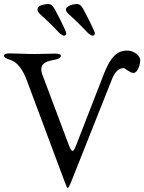

<svg xmlns="http://www.w3.org/2000/svg" viewBox="-20 -918 716 953"><path d="M307 -870C307 -862 316 -852 325 -844C346 -826 398 -775 412 -759C418 -752 432 -741 440 -741C445 -741 451 -746 451 -754C451 -761 405 -853 391 -877C381 -893 374 -898 361 -898H357C335 -896 307 -886 307 -870ZM249 -877C239 -893 232 -898 219 -898H215C185 -895 166 -888 166 -870C166 -861 174 -852 183 -844C204 -826 256 -775 270 -759C276 -752 290 -741 298 -741C304 -741 309 -746 309 -753C309 -763 263 -853 249 -877ZM496 -552 358 -197C351 -178 345 -169 340 -169C335 -169 329 -178 322 -197L192 -543C187 -555 185 -565 185 -574C185 -608 218 -615 249 -621C272 -625 282 -632 282 -641C282 -649 270 -652 253 -652C233 -652 191 -650 151 -650C105 -650 60 -653 29 -653C12 -653 0 -650 0 -642C0 -633 11 -627 33 -620C67 -610 95 -568 112 -522L286 -56C297 -28 311 15 316 15C323 15 339 -30 351 -60L537 -528C551 -561 569 -580 594 -580C600 -580 625 -556 642 -556C665 -556 676 -601 676 -618C676 -645 640 -667 613 -667C574 -667 536 -654 496 -552Z"/></svg>

Font: EB Garamond 12
Style: Regular
Weight: 400
Version: Version 0.016+